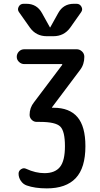

<svg xmlns="http://www.w3.org/2000/svg" viewBox="-20 -785 540 1035"><path d="M111.3 -439.5Q94.7 -439.5 82.5 -451.2Q70.3 -462.9 70.3 -478.5Q70.3 -495.1 82 -507.3Q93.8 -519.5 111.3 -519.5H393.6Q409.2 -519.5 421.9 -507.8Q434.6 -496.1 434.6 -478.5Q434.6 -437.5 411.1 -407.2L260.7 -207Q260.7 -206.1 260.3 -206.1Q259.8 -206.1 259.8 -205.1Q259.8 -204.1 260.7 -204.1H269.5Q354.5 -204.1 397.5 -153.8Q440.4 -103.5 440.4 2.9Q440.4 120.1 388.2 175.3Q335.9 230.5 232.4 230.5Q168 230.5 124 214.8Q104.5 208 92.3 189.9Q80.1 171.9 80.1 151.4Q80.1 135.7 93.8 127Q107.4 118.2 121.1 125Q171.9 148.4 219.7 148.4Q276.4 148.4 303.2 115.2Q330.1 82 330.1 2.9Q330.1 -78.1 304.7 -103Q279.3 -127.9 195.3 -127.9H177.7Q162.1 -127.9 150.9 -139.2Q139.6 -150.4 139.6 -166Q139.6 -204.1 163.1 -233.4L315.4 -435.5V-438.5Q315.4 -439.5 314.5 -439.5ZM141.6 -635.7 83 -718.8Q72.3 -732.4 80.6 -748.5Q88.9 -764.6 107.4 -764.6H122.1Q178.7 -764.6 206.1 -714.8L249 -637.7Q249 -636.7 250 -636.7Q251 -636.7 251 -637.7L293.9 -714.8Q321.3 -764.6 377.9 -764.6H392.6Q410.2 -764.6 418.9 -749Q427.7 -733.4 417 -718.8L358.4 -635.7Q325.2 -589.8 267.6 -589.8H232.4Q174.8 -589.8 141.6 -635.7Z"/></svg>

Font: Rounded Mgen+ 1mn medium
Style: Regular
Weight: 500
Designer: [Source Han Sans]
Ryoko NISHIZUKA  (kana & ideographs); Paul D. Hunt (Latin, Greek & Cyrillic); Wenlong ZHANG  (bopomofo
Version: Version 1.059.20150602